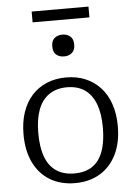

<svg xmlns="http://www.w3.org/2000/svg" viewBox="-61 -954 710 1010"><g transform="rotate(-5 294.5 -448.5)"><path d="M544 -268Q544 -181 513 -118.5Q482 -56 426 -22.5Q370 11 295 11Q219 11 163 -22.5Q107 -56 76.5 -118.5Q46 -181 46 -268Q46 -333 63.5 -384.5Q81 -436 113.5 -472Q146 -508 192 -527.5Q238 -547 295 -547Q352 -547 397.5 -527.5Q443 -508 476 -472Q509 -436 526.5 -384Q544 -332 544 -268ZM124 -268Q124 -192 143 -141.5Q162 -91 200.5 -65.5Q239 -40 295 -40Q352 -40 389.5 -65Q427 -90 446 -141Q465 -192 465 -268Q465 -341 446 -391.5Q427 -442 389.5 -468.5Q352 -495 295 -495Q239 -495 200.5 -468.5Q162 -442 143 -391.5Q124 -341 124 -268ZM295 -658Q269 -658 253 -672Q237 -686 237 -716Q237 -745 253 -759Q269 -773 295 -773Q320 -773 336.5 -759Q353 -745 353 -716Q353 -686 336.5 -672Q320 -658 295 -658ZM145 -908H445V-851H145Z"/></g></svg>

Font: Roboto Serif SemiCondensed Light
Style: Regular
Weight: 300
Width: 4
Designer: Greg Gazdowicz
Foundry: Commercial Type
Version: Version 1.007